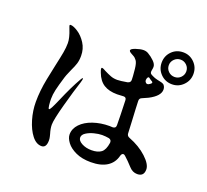

<svg xmlns="http://www.w3.org/2000/svg" viewBox="-140 -1010 1280 1187"><g transform="rotate(20 500.0 -416.5)"><path d="M976 -734Q976 -691 945.5 -660Q915 -629 872 -629Q828 -629 797.5 -659.5Q767 -690 767 -734Q767 -778 797 -808.5Q827 -839 872 -839Q915 -839 945.5 -808.5Q976 -778 976 -734ZM929 -734Q929 -758 912 -774.5Q895 -791 872 -791Q848 -791 831 -774Q814 -757 814 -734Q814 -710 831 -693.5Q848 -677 872 -677Q896 -677 912.5 -694Q929 -711 929 -734ZM740 -228Q810 -201 857 -157.5Q904 -114 904 -80Q904 -34 860 -34Q829 -34 806 -60Q777 -92 751 -115Q744 -121 739 -121Q728 -121 723 -104Q711 -56 671 -30.5Q631 -5 565 -5Q507 -5 466 -24Q425 -43 404.5 -70.5Q384 -98 384 -122Q384 -160 413 -190.5Q442 -221 491.5 -238Q541 -255 599 -255Q612 -255 618 -254Q640 -254 640 -275Q640 -327 636 -439Q635 -457 618 -457L596 -456Q589 -455 575 -455Q521 -455 487 -476.5Q453 -498 435 -546Q428 -563 428 -571Q428 -577 433 -577Q438 -577 447 -572Q456 -567 458 -566Q482 -554 501.5 -546.5Q521 -539 545 -539Q565 -539 611 -547Q631 -552 630 -571Q629 -580 629 -595L625 -640Q621 -678 610.5 -692.5Q600 -707 588 -713Q576 -719 572 -722Q557 -730 557 -738Q557 -748 586.5 -758Q616 -768 636 -768Q655 -768 669 -759Q690 -747 709.5 -728Q729 -709 729 -691Q729 -682 726 -668Q725 -665 725 -659Q725 -648 733 -643L744 -637Q762 -628 777 -625Q792 -622 795 -621Q811 -618 819 -613.5Q827 -609 832 -597Q835 -588 835 -580Q835 -538 766 -502Q760 -499 728 -485Q711 -479 712 -461L714 -410Q716 -374 718 -333.5Q720 -293 722 -251Q723 -234 740 -228ZM344 -472Q344 -466 338 -446Q318 -386 289 -280Q260 -174 260 -141Q260 -115 270 -83Q271 -79 274 -67Q277 -55 277 -43Q277 6 245 6Q210 6 181.5 -30.5Q153 -67 136 -124.5Q119 -182 119 -240Q119 -312 135 -393L155 -489Q169 -552 175 -585.5Q181 -619 181 -648Q181 -682 160 -734Q153 -752 153 -755Q153 -760 159 -760Q178 -760 208.5 -740Q239 -720 262 -684Q285 -648 285 -602Q285 -572 278 -550Q271 -528 257 -499Q254 -491 246.5 -474.5Q239 -458 234 -442Q216 -383 208.5 -350Q201 -317 201 -289Q201 -271 203.5 -248Q206 -225 211 -225Q216 -225 225 -242Q234 -259 251 -298Q294 -399 331 -463Q338 -476 342 -476Q344 -476 344 -472ZM724 -621Q720 -621 716.5 -615.5Q713 -610 712 -600V-598V-597Q712 -589 719 -582.5Q726 -576 736 -580Q755 -590 755 -597Q755 -603 740 -610Q728 -619 728 -619ZM637 -158V-163Q637 -178 620 -183Q597 -187 575 -187Q552 -187 523 -179.5Q494 -172 473 -158.5Q452 -145 452 -126Q452 -106 479.5 -91Q507 -76 544 -76Q585 -76 607.5 -93Q630 -110 637 -158Z"/></g></svg>

Font: Shippori Antique B1
Style: Regular
Weight: 400
Designer: FONTDASU
Foundry: FONTDASU / Google Inc. / but / Adobe
Version: Version 2.001